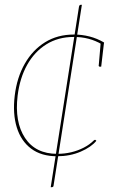

<svg xmlns="http://www.w3.org/2000/svg" viewBox="-20 -641 475 795"><path d="M190 134 307 -613Q308 -617 309.5 -619Q311 -621 314 -621H319L202 126Q202 130 200 132Q198 134 195 134ZM216 6Q151 6 109 -25.5Q67 -57 49.5 -113.5Q32 -170 41 -245Q50 -320 82.5 -377Q115 -434 166.5 -466Q218 -498 286 -498Q319 -498 350.5 -490Q382 -482 411 -465L410 -458H401Q375 -473 346.5 -480.5Q318 -488 285 -488Q221 -488 172 -457.5Q123 -427 92.5 -372.5Q62 -318 53 -245Q40 -136 83.5 -70Q127 -4 217 -4Q247 -4 274.5 -10.5Q302 -17 326.5 -29.5Q351 -42 369 -60Q374 -64 377 -60L379 -58Q358 -32 314 -13Q270 6 216 6ZM397 -465 410 -459 399 -365H393Q390 -365 389 -367.5Q388 -370 389 -372Z"/></svg>

Font: Aleo Thin
Style: Italic
Weight: 250
Italic angle: -7°
Designer: Alessio Laiso
Foundry: Alessio Laiso
Version: Version 2.001;gftools[0.9.29]